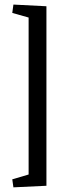

<svg xmlns="http://www.w3.org/2000/svg" viewBox="-20 -700 281 832"><path d="M38.1 111.8 33.2 77.1 104 56.2V-624L33.2 -644L38.1 -680.2L181.2 -672.9V105Z"/></svg>

Font: Grenze
Style: Regular
Weight: 400
Designer: Renata Polastri
Foundry: Omnibus-Type
Version: Version 1.002;PS 001.002;hotconv 1.0.88;makeotf.lib2.5.64775